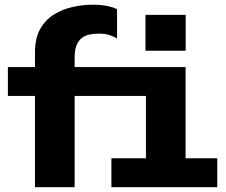

<svg xmlns="http://www.w3.org/2000/svg" viewBox="-20 -779 940 799"><path d="M443.6 0V-120.3H587.3V-379.7H419.2V-500H752.3V-120.3H884.1V0ZM585.4 -717.1H752.7V-568H585.4ZM125.6 0V-562.1Q125.6 -620.1 147.2 -658.3Q168.8 -696.5 204.2 -718.5Q239.6 -740.5 281.8 -749.9Q324 -759.4 365.9 -759.4Q400.5 -759.4 427.3 -753.8Q454.1 -748.1 467.1 -740.6V-618.9Q454.6 -626.4 436.5 -632.8Q418.4 -639.1 389.7 -639.1Q369.5 -639.1 351.4 -635Q333.3 -630.9 319.7 -620.3Q306.1 -609.7 298.4 -590.1Q290.6 -570.6 290.6 -539.9V0ZM12.8 -379.7V-500H457.8V-379.7Z"/></svg>

Font: Trispace Thin
Style: Regular
Weight: 100
Designer: Tyler Finck
Foundry: Etcetera Type Company
Version: Version 1.210